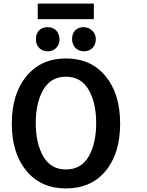

<svg xmlns="http://www.w3.org/2000/svg" viewBox="-20 -1036 821 1074"><path d="M652 -345Q652 -178 571 -80Q490 18 349 18Q209 18 127.5 -80.5Q46 -179 46 -345Q46 -511 128 -610Q210 -709 349 -709Q489 -709 570.5 -610Q652 -511 652 -345ZM518 -348Q518 -462 475.5 -534.5Q433 -607 349 -607Q265 -607 222.5 -534.5Q180 -462 180 -348Q180 -233 222.5 -160.5Q265 -88 349 -88Q434 -88 476 -160.5Q518 -233 518 -348ZM191 -929V-1016H505V-929ZM313 -814Q312 -785 293.5 -767Q275 -749 247 -749Q218 -749 199.5 -767.5Q181 -786 181 -816Q181 -850 199.5 -867Q218 -884 246 -884Q276 -884 294 -866Q312 -848 313 -814ZM516 -816Q516 -786 497 -767.5Q478 -749 450 -749Q421 -749 402.5 -767.5Q384 -786 383 -818Q384 -851 402 -867.5Q420 -884 448 -884Q476 -884 496 -864.5Q516 -845 516 -816Z"/></svg>

Font: Repo
Style: DemiBold
Weight: 600
Designer: Stefan Peev
Foundry: Context Ltd
Version: Version 001.000